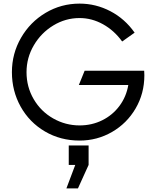

<svg xmlns="http://www.w3.org/2000/svg" viewBox="-20 -766 870 1064"><path d="M46 -366Q46 -469 96.5 -556.5Q147 -644 233 -695Q319 -746 421 -746Q511 -746 591.5 -704Q672 -662 726 -585L657 -536Q613 -597 551 -631.5Q489 -666 421 -666Q343 -666 275.5 -625Q208 -584 167.5 -515Q127 -446 127 -366Q127 -284 167 -216Q207 -148 275 -109.5Q343 -71 421 -71Q489 -71 546.5 -99.5Q604 -128 642 -179Q680 -230 691 -295H417L449 -374H779Q780 -366 780 -349Q780 -248 731.5 -165Q683 -82 600.5 -34.5Q518 13 421 13Q315 13 229 -37.5Q143 -88 94.5 -175Q46 -262 46 -366ZM471 40V148L412 278H348L397 148H361V40Z"/></svg>

Font: Kreadon
Style: Regular
Weight: 400
Designer: kohakuno
Foundry: StudioGnu
Version: Version 1.000;Glyphs 3.1.2 (3151)